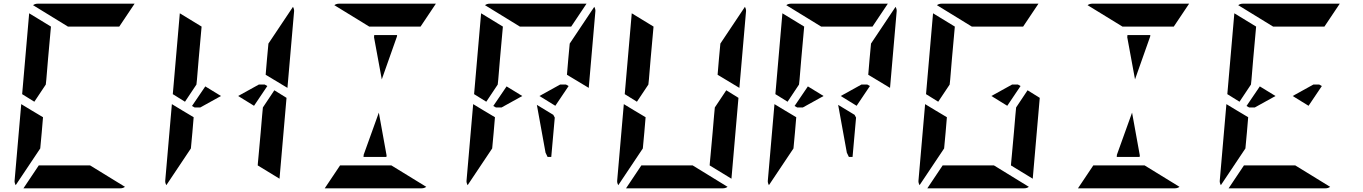

<svg xmlns="http://www.w3.org/2000/svg" viewBox="-20 -1020 7384 1040"><path d="M206 -302 198 -216 65 -17Q58 -30 59 -41L95 -456L151 -422L178 -406L213 -385ZM166 -469 100 -510 138 -948 256 -876 240 -698 231 -590 228 -562ZM348 -876 159 -992Q170 -1000 184 -1000H390H514H709L626 -876H587H503H379ZM468 -124 657 -8Q646 0 632 0H426H302H107L190 -124H229H313H437Z M1426 -698 1434 -784 1567 -983Q1574 -970 1573 -959L1537 -544L1419 -615ZM1092 -552 1177 -500 1065 -438H1034L1020 -446ZM1466 -531 1532 -490 1494 -52 1376 -124 1377 -138 1380 -170 1392 -302 1400 -396 1404 -438ZM1022 -302 1014 -216 881 -17Q874 -30 875 -41L911 -456L967 -422L994 -406L1029 -385ZM982 -469 916 -510 954 -948 1072 -876 1056 -698 1047 -590 1044 -562ZM1428 -554 1356 -447 1270 -500 1382 -562H1414Z M2006 -818 2007 -830H2131L2130 -822L2048 -590ZM1980 -876 1791 -992Q1802 -1000 1816 -1000H2022H2146H2341L2258 -876H2219H2135H2011ZM2074 -178 2073 -170H1949L1950 -182L2032 -410ZM2100 -124 2289 -8Q2278 0 2264 0H2058H1934H1739L1822 -124H1861H1945H2069Z M3058 -698 3066 -784 3199 -983Q3206 -970 3205 -959L3169 -544L3051 -615ZM2985 -383 2966 -170H2946L2935 -193L2888 -452L2977 -398ZM2724 -552 2809 -500 2697 -438H2666L2652 -446ZM2654 -302 2646 -216 2513 -17Q2506 -30 2507 -41L2543 -456L2599 -422L2626 -406L2661 -385ZM2614 -469 2548 -510 2586 -948 2704 -876 2688 -698 2679 -590 2676 -562ZM2796 -876 2607 -992Q2618 -1000 2632 -1000H2838H2962H3157L3074 -876H3035H2951H2827ZM3060 -554 2988 -447 2902 -500 3014 -562H3046Z M3874 -698 3882 -784 4015 -983Q4022 -970 4021 -959L3985 -544L3867 -615ZM3914 -531 3980 -490 3942 -52 3824 -124 3825 -138 3828 -170 3840 -302 3848 -396 3852 -438ZM3470 -302 3462 -216 3329 -17Q3322 -30 3323 -41L3359 -456L3415 -422L3442 -406L3477 -385ZM3430 -469 3364 -510 3402 -948 3520 -876 3504 -698 3495 -590 3492 -562ZM3732 -124 3921 -8Q3910 0 3896 0H3690H3566H3371L3454 -124H3493H3577H3701Z M4690 -698 4698 -784 4831 -983Q4838 -970 4837 -959L4801 -544L4683 -615ZM4617 -383 4598 -170H4578L4567 -193L4520 -452L4609 -398ZM4356 -552 4441 -500 4329 -438H4298L4284 -446ZM4286 -302 4278 -216 4145 -17Q4138 -30 4139 -41L4175 -456L4231 -422L4258 -406L4293 -385ZM4246 -469 4180 -510 4218 -948 4336 -876 4320 -698 4311 -590 4308 -562ZM4428 -876 4239 -992Q4250 -1000 4264 -1000H4470H4594H4789L4706 -876H4667H4583H4459ZM4692 -554 4620 -447 4534 -500 4646 -562H4678Z M5546 -531 5612 -490 5574 -52 5456 -124 5457 -138 5460 -170 5472 -302 5480 -396 5484 -438ZM5102 -302 5094 -216 4961 -17Q4954 -30 4955 -41L4991 -456L5047 -422L5074 -406L5109 -385ZM5062 -469 4996 -510 5034 -948 5152 -876 5136 -698 5127 -590 5124 -562ZM5244 -876 5055 -992Q5066 -1000 5080 -1000H5286H5410H5605L5522 -876H5483H5399H5275ZM5364 -124 5553 -8Q5542 0 5528 0H5322H5198H5003L5086 -124H5125H5209H5333ZM5508 -554 5436 -447 5350 -500 5462 -562H5494Z M6086 -818 6087 -830H6211L6210 -822L6128 -590ZM6060 -876 5871 -992Q5882 -1000 5896 -1000H6102H6226H6421L6338 -876H6299H6215H6091ZM6154 -178 6153 -170H6029L6030 -182L6112 -410ZM6180 -124 6369 -8Q6358 0 6344 0H6138H6014H5819L5902 -124H5941H6025H6149Z M6804 -552 6889 -500 6777 -438H6746L6732 -446ZM6734 -302 6726 -216 6593 -17Q6586 -30 6587 -41L6623 -456L6679 -422L6706 -406L6741 -385ZM6694 -469 6628 -510 6666 -948 6784 -876 6768 -698 6759 -590 6756 -562ZM6876 -876 6687 -992Q6698 -1000 6712 -1000H6918H7042H7237L7154 -876H7115H7031H6907ZM6996 -124 7185 -8Q7174 0 7160 0H6954H6830H6635L6718 -124H6757H6841H6965ZM7140 -554 7068 -447 6982 -500 7094 -562H7126Z"/></svg>

Font: DSEG14 Modern Mini
Style: Bold Italic
Weight: 700
Italic angle: -5°
Designer: Keshikan(Twitter:@keshinomi_88pro)
Version: Version 0.46